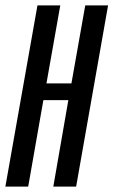

<svg xmlns="http://www.w3.org/2000/svg" viewBox="-51 -695 422 715"><path d="M-31 0H54L110.5 -322H203.5L147.5 0H232.5L351.5 -675H266.5L215 -384.5H122L173.5 -675H88.5Z"/></svg>

Font: Anybody ExtraCondensed
Style: Italic
Weight: 400
Width: 2
Italic angle: -10°
Version: Version 1.113;gftools[0.9.25]